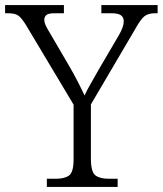

<svg xmlns="http://www.w3.org/2000/svg" viewBox="-28 -734 639 754"><path d="M156 0V-32H191Q226 -32 243.5 -45Q261 -58 261 -109V-323L75 -634Q58 -662 45 -672Q32 -682 3 -682H-8V-714H223V-682H188Q161 -682 153.5 -674.5Q146 -667 146 -657Q146 -645 152.5 -632Q159 -619 167 -606L243 -476Q261 -445 276.5 -415Q292 -385 304 -359Q312 -377 327.5 -404Q343 -431 361 -463L439 -596Q458 -629 458 -650Q458 -666 447 -674Q436 -682 408 -682H370V-714H591V-682H581Q554 -682 539 -670Q524 -658 503 -620L329 -324V-111Q329 -59 346.5 -45.5Q364 -32 399 -32H434V0Z"/></svg>

Font: Noto Serif Tamil Light
Style: Regular
Weight: 300
Designer: Indian Type Foundry, Tom Grace, and the Monotype Design Team
Foundry: Monotype Imaging Inc.
Version: Version 2.004; ttfautohint (v1.8.4.7-5d5b)